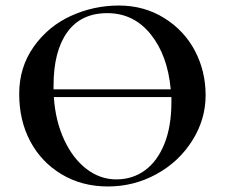

<svg xmlns="http://www.w3.org/2000/svg" viewBox="-20 -656 806 688"><path d="M594.2 -290V-308.1H172.9Q178.7 -222.2 210 -155Q241.2 -87.9 290 -50.5Q338.9 -13.2 397 -13.2Q455.1 -13.2 499.5 -45.7Q543.9 -78.1 569.1 -140.6Q594.2 -203.1 594.2 -290ZM171.9 -349.1V-335.9H591.8Q580.6 -458 519.8 -533.4Q459 -608.9 364.5 -608.9Q270 -608.9 220.9 -540.5Q171.9 -472.2 171.9 -349.1ZM678.5 -473.9Q716.8 -400.9 716.8 -314.5Q716.8 -228 668.9 -152.1Q621.1 -76.2 540.5 -32Q460 12.2 366.7 12.2Q273.4 12.2 200.7 -31.5Q127.9 -75.2 88.4 -149.7Q48.8 -224.1 48.8 -319.6Q48.8 -415 100.8 -488.5Q152.8 -562 234.4 -599.1Q315.9 -636.2 406 -636.2Q496.1 -636.2 568.1 -591.6Q640.1 -546.9 678.5 -473.9Z"/></svg>

Font: Cormorant-Bold
Style: Bold
Weight: 700
Designer: Christian Thalmann (Catharsis Fonts)
Version: Version 3.000